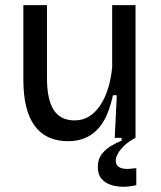

<svg xmlns="http://www.w3.org/2000/svg" viewBox="-20 -537 627 748"><path d="M245 13Q159 13 115 -47Q71 -107 71 -226V-517H163V-234Q163 -150 189 -109Q215 -68 271 -68Q302 -68 326.5 -83Q351 -98 370 -126Q389 -154 401 -192.5Q413 -231 417 -276V-517H508V-216V0H427L435 -166H420Q407 -104 383.5 -64.5Q360 -25 325 -6Q290 13 245 13ZM511 184Q490 190 463.5 190.5Q437 191 414 184Q391 177 376 160Q361 143 361 113Q361 85 375 65.5Q389 46 411 32.5Q433 19 454 11V-6H508V0Q474 17 452.5 42.5Q431 68 431 89Q431 103 439.5 110.5Q448 118 461 120Q474 122 487.5 120.5Q501 119 511 118Z"/></svg>

Font: Bricolage Grotesque 96pt ExtraBold
Style: Regular
Weight: 400
Version: Version 1.001;gftools[0.9.33.dev8+g029e19f]